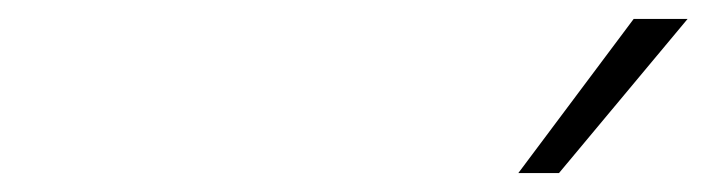

<svg xmlns="http://www.w3.org/2000/svg" viewBox="-20 -798 747 203"><path d="M650 -778H707L571 -615H528Z"/></svg>

Font: Azeret Mono Thin
Style: Italic
Weight: 100
Italic angle: -12°
Designer: Martin Vácha
Foundry: Displaay
Version: Version 1.000; Glyphs 3.0.3, build 3074